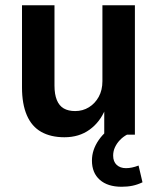

<svg xmlns="http://www.w3.org/2000/svg" viewBox="-20 -514 601 733"><path d="M226 10Q174 10 137.5 -10.5Q101 -31 82.5 -74Q64 -117 64 -180V-494H188V-187Q188 -154 197 -132Q206 -110 223.5 -100Q241 -90 267 -90Q296 -90 319.5 -104.5Q343 -119 357 -144.5Q371 -170 371 -204V-494H495V0H378V-97H382Q362 -48 322 -19Q282 10 226 10ZM444 199Q391 199 361 172.5Q331 146 331 99Q331 58 357 20.5Q383 -17 427 -40L465 0Q450 8 438 20.5Q426 33 419 48Q412 63 412 80Q412 103 425.5 115.5Q439 128 461 128Q472 128 484 125.5Q496 123 509 118L524 182Q505 191 486 195Q467 199 444 199Z"/></svg>

Font: Nunito Sans 10pt SemiCondensed
Style: Bold
Weight: 700
Width: 4
Designer: Vernon Adams
Foundry: Vernon Adams
Version: Version 3.101;gftools[0.9.27]